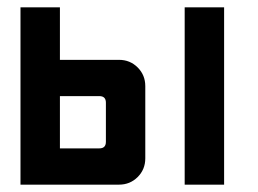

<svg xmlns="http://www.w3.org/2000/svg" viewBox="-20 -502 701 522"><path d="M250 -240.7H142.9V-98.6H250Q267.9 -98.6 267.9 -116.4V-222.9Q267.9 -240.7 250 -240.7ZM35.7 -482.1H142.9V-339.3H303.6Q333.6 -339.3 354.3 -318.6Q375 -297.9 375 -267.9V-71.4Q375 -41.4 354.3 -20.7Q333.6 0 303.6 0H35.7ZM482.1 -482.1H589.3V0H482.1Z"/></svg>

Font: Aire Exterior
Style: Regular
Weight: 400
Width: 4
Designer: Jayvee Enaguas (HarvettFox96)
Version: 20190503.02